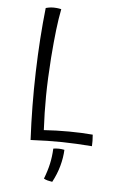

<svg xmlns="http://www.w3.org/2000/svg" viewBox="-105 -731 690 1102"><g transform="rotate(10 240.0 -180.5)"><path d="M463 6Q466 23 468 41.5Q470 60 470 72Q377 73 298 78.5Q219 84 117 98Q90 -96 78.5 -292.5Q67 -489 71 -663Q87 -669 101 -671.5Q115 -674 133 -674Q139 -674 146 -673.5Q153 -673 160 -672Q154 -615 152 -549Q150 -483 151 -387Q153 -264 160.5 -167Q168 -70 182 29Q253 18 326 12Q399 6 463 6ZM254 124Q272 120 286.5 119Q301 118 318 120Q320 166 311 215Q302 264 281 313Q266 312 254 310Q242 308 231 303Q245 255 250.5 212.5Q256 170 254 124Z"/></g></svg>

Font: Atma
Style: Regular
Weight: 400
Designer: Gregori Vincens, Jeremie Hornus, Riccardo Olocco, Yoann Minet.
Foundry: black foundry
Version: Version 1.102;PS 1.100;hotconv 1.0.86;makeotf.lib2.5.63406